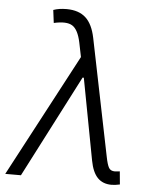

<svg xmlns="http://www.w3.org/2000/svg" viewBox="-62 -783 691 835"><g transform="rotate(5 283.5 -365.0)"><path d="M455.6 7.1Q418 7.1 395.1 -16.3Q372.2 -39.8 362.6 -90.9L295.5 -446.4H290.1L60 0H-8.5L275.2 -534.8L262.4 -597.7Q250.7 -653.1 225.1 -668.9Q199.6 -684.7 144.5 -672.2L137.4 -728.3Q161.2 -737.2 195.7 -737.2Q248.6 -736.9 278.8 -709.3Q308.9 -681.8 321 -622.5L425.1 -110.8Q431.5 -78.5 439.1 -65.3Q446.7 -52.2 465.6 -52.2Q468.8 -52.2 486.9 -54.3L492.2 2.5Q471.9 7.1 455.6 7.1Z"/></g></svg>

Font: Karasuma Gothic
Style: Light Italic
Weight: 300
Italic angle: 9.39998°
Designer: Rasmus Andersson / Ryoko Nishizuka
Foundry: rsms
Version: Version 1.00